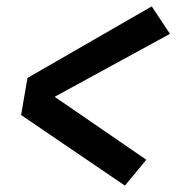

<svg xmlns="http://www.w3.org/2000/svg" viewBox="-20 -642 552 601"><path d="M371 -61 46 -282 66 -398 455 -622 512 -536 151 -339 438 -142Z"/></svg>

Font: Iosevka Heavy Oblique
Style: Regular
Weight: 900
Italic angle: -9°
Monospace: yes
Designer: Belleve Invis
Foundry: Belleve Invis
Version: Version 32.5.0; ttfautohint (v1.8.4)